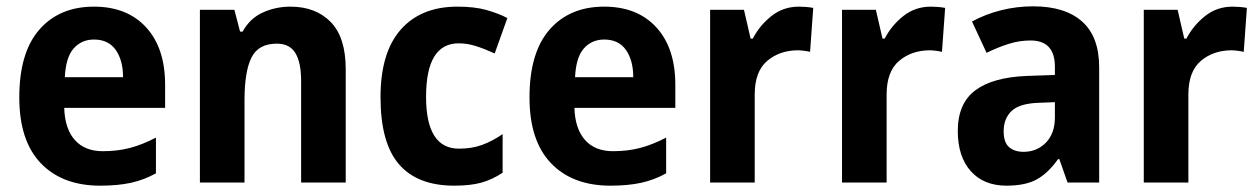

<svg xmlns="http://www.w3.org/2000/svg" viewBox="-20 -577 3981 607"><path d="M277 -556Q382 -556 442 -490.5Q502 -425 502 -309V-236H183Q185 -170 216.5 -134.5Q248 -99 305 -99Q352 -99 391.5 -109.5Q431 -120 473 -142V-29Q435 -8 393.5 1Q352 10 297 10Q177 10 109 -61Q41 -132 41 -269Q41 -411 104.5 -483.5Q168 -556 277 -556ZM277 -452Q238 -452 213 -424Q188 -396 185 -333H369Q369 -386 346 -419Q323 -452 277 -452Z M898 -556Q978 -556 1025.5 -507.5Q1073 -459 1073 -358V0H932V-321Q932 -379 914 -409Q896 -439 855 -439Q797 -439 775 -395Q753 -351 753 -260V0H612V-546H721L739 -477H747Q770 -519 811 -537.5Q852 -556 898 -556Z M1416 10Q1300 10 1241.5 -57.5Q1183 -125 1183 -270Q1183 -411 1247 -483.5Q1311 -556 1426 -556Q1480 -556 1517.5 -545.5Q1555 -535 1584 -520L1544 -408Q1511 -423 1484 -431.5Q1457 -440 1430 -440Q1327 -440 1327 -271Q1327 -107 1431 -107Q1472 -107 1504.5 -119Q1537 -131 1569 -153V-31Q1536 -9 1501.5 0.5Q1467 10 1416 10Z M1890 -556Q1995 -556 2055 -490.5Q2115 -425 2115 -309V-236H1796Q1798 -170 1829.5 -134.5Q1861 -99 1918 -99Q1965 -99 2004.5 -109.5Q2044 -120 2086 -142V-29Q2048 -8 2006.5 1Q1965 10 1910 10Q1790 10 1722 -61Q1654 -132 1654 -269Q1654 -411 1717.5 -483.5Q1781 -556 1890 -556ZM1890 -452Q1851 -452 1826 -424Q1801 -396 1798 -333H1982Q1982 -386 1959 -419Q1936 -452 1890 -452Z M2506 -556Q2516 -556 2528.5 -555Q2541 -554 2551 -552L2541 -413Q2534 -415 2522 -416.5Q2510 -418 2503 -418Q2445 -418 2405.5 -384.5Q2366 -351 2366 -278V0H2225V-546H2332L2353 -455H2360Q2381 -496 2418.5 -526Q2456 -556 2506 -556Z M2923 -556Q2933 -556 2945.5 -555Q2958 -554 2968 -552L2958 -413Q2951 -415 2939 -416.5Q2927 -418 2920 -418Q2862 -418 2822.5 -384.5Q2783 -351 2783 -278V0H2642V-546H2749L2770 -455H2777Q2798 -496 2835.5 -526Q2873 -556 2923 -556Z M3246 -557Q3347 -557 3401 -509Q3455 -461 3455 -364V0H3355L3329 -74H3325Q3294 -30 3258 -10Q3222 10 3162 10Q3090 10 3049 -36Q3008 -82 3008 -163Q3008 -250 3063.5 -291.5Q3119 -333 3228 -337L3315 -340V-366Q3315 -449 3238 -449Q3203 -449 3169.5 -438.5Q3136 -428 3099 -410L3053 -509Q3095 -532 3144.5 -544.5Q3194 -557 3246 -557ZM3264 -252Q3203 -250 3178 -226Q3153 -202 3153 -162Q3153 -127 3170 -112Q3187 -97 3216 -97Q3258 -97 3286.5 -126Q3315 -155 3315 -206V-254Z M3877 -556Q3887 -556 3899.5 -555Q3912 -554 3922 -552L3912 -413Q3905 -415 3893 -416.5Q3881 -418 3874 -418Q3816 -418 3776.5 -384.5Q3737 -351 3737 -278V0H3596V-546H3703L3724 -455H3731Q3752 -496 3789.5 -526Q3827 -556 3877 -556Z"/></svg>

Font: Noto Sans Gujarati UI SemiCondensed
Style: Bold
Weight: 700
Width: 4
Designer: Jelle Bosma - Monotype Design Team, Universal Thirst
Foundry: Monotype Imaging Inc.
Version: Version 2.106; ttfautohint (v1.8.4.7-5d5b)